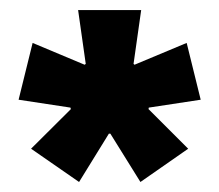

<svg xmlns="http://www.w3.org/2000/svg" viewBox="-20 -659 436 382"><path d="M196.6 -393 137.3 -296.9 41.8 -363.1 121 -441.9 120.2 -444.9 17 -460.6 44.9 -573.6 148.4 -530.2 150.6 -531.9 135.4 -639H260.9L245.7 -531.9L247.6 -530.2L351.4 -573.6L379.3 -460.6L276 -444.9L275.5 -441.9L354.4 -363.1L259.4 -296.9L199.6 -393Z"/></svg>

Font: Anek Malayalam Medium
Style: Regular
Weight: 500
Designer: Maithili Shingre (Malayalam) & Yesha Goshar (Latin)
Foundry: Ek Type
Version: Version 1.003